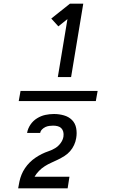

<svg xmlns="http://www.w3.org/2000/svg" viewBox="-20 -868 640 1056"><path d="M507 -312H83L93 -368H517ZM298 -444 351 -763 301 -723 262 -766 365 -848H438L371 -444ZM80 168V167Q83 149 87 130Q91 111 98.5 92.5Q106 74 117.5 57Q129 40 143.5 25.5Q158 11 175 -0.5Q192 -12 210 -21Q228 -30 247.5 -36.5Q267 -43 284 -53.5Q301 -64 313.5 -81Q326 -98 329 -117V-118Q331 -131 328 -143Q325 -155 317 -163Q309 -171 297 -174Q285 -177 272 -177Q262 -177 251 -175.5Q240 -174 230 -169.5Q220 -165 211.5 -156.5Q203 -148 201 -137H129Q133 -161 147.5 -182.5Q162 -204 184 -217.5Q206 -231 229.5 -236Q253 -241 277 -241Q305 -241 331.5 -233.5Q358 -226 376 -208Q394 -190 399 -163Q404 -136 399 -108Q396 -89 387.5 -70.5Q379 -52 365.5 -36.5Q352 -21 334.5 -10Q317 1 298.5 10Q280 19 262 27Q244 35 226.5 46Q209 57 194.5 72Q180 87 170 104H362L352 168Z"/></svg>

Font: Iosevka Aile Oblique
Style: Regular
Weight: 400
Italic angle: -9°
Designer: Belleve Invis
Foundry: Belleve Invis
Version: Version 31.1.0; ttfautohint (v1.8.4)